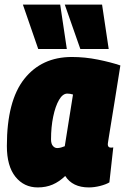

<svg xmlns="http://www.w3.org/2000/svg" viewBox="-20 -809 546 839"><path d="M368 10Q297 10 265 -40Q239 -15 210 -2.5Q181 10 145 10Q85 10 47.5 -36.5Q10 -83 10 -171Q10 -368 86 -464Q162 -560 294 -560Q351 -560 408 -548.5Q465 -537 506 -523Q491 -428 481 -366.5Q471 -305 465 -268Q459 -231 456 -212.5Q453 -194 452 -187Q451 -180 451 -179Q451 -164 464 -164Q466 -164 469 -164Q472 -164 475 -165L458 -12Q443 -3 417.5 3.5Q392 10 368 10ZM263 -170 299 -396Q293 -398 286.5 -399Q280 -400 274 -400Q254 -400 238 -372.5Q222 -345 212.5 -299.5Q203 -254 203 -200Q203 -181 211 -171.5Q219 -162 230 -162Q238 -162 247 -164.5Q256 -167 263 -170ZM147 -595 80 -789H243L272 -595ZM331 -595 263 -789H426L455 -595Z"/></svg>

Font: Georama Semi Condensed Black
Style: Italic
Weight: 900
Width: 4
Italic angle: -9°
Designer: Jean-Baptiste Levee
Foundry: Production Type
Version: Version 1.000